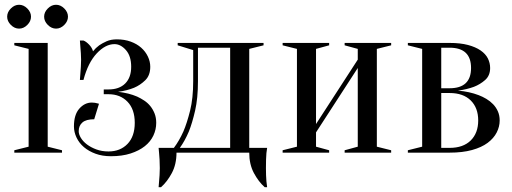

<svg xmlns="http://www.w3.org/2000/svg" viewBox="-20 -640 2145 805"><path d="M100 -25V-435L40 -450V-460H180V-25L240 -10V0H40V-10ZM110 -570Q110 -551 94.5 -535.5Q79 -520 60 -520Q41 -520 25.5 -535.5Q10 -551 10 -570Q10 -589 25.5 -604.5Q41 -620 60 -620Q79 -620 94.5 -604.5Q110 -589 110 -570ZM265 -570Q265 -551 249.5 -535.5Q234 -520 215 -520Q196 -520 180.5 -535.5Q165 -551 165 -570Q165 -589 180.5 -604.5Q196 -620 215 -620Q234 -620 249.5 -604.5Q265 -589 265 -570Z M435 -5Q484 -5 514.5 -36.5Q545 -68 545 -125Q545 -182 514.5 -213.5Q484 -245 435 -245H415V-265H435Q480 -265 505 -290Q530 -315 530 -360Q530 -405 508 -430Q486 -455 460 -455Q422 -455 385.5 -416Q349 -377 330 -305H315Q316 -318 317 -332Q318 -344 319 -359.5Q320 -375 320 -390Q320 -403 319 -417Q318 -431 317 -443Q316 -457 315 -470H330Q341 -466 353.5 -453Q366 -440 370 -425Q381 -439 396 -450Q409 -459 427 -467Q445 -475 470 -475Q502 -475 528 -465.5Q554 -456 572 -440Q590 -424 600 -403Q610 -382 610 -360Q610 -324 589 -303.5Q568 -283 542 -272Q512 -260 475 -255Q520 -250 555 -235Q570 -228 584.5 -218.5Q599 -209 610 -195.5Q621 -182 628 -164.5Q635 -147 635 -125Q635 -97 623 -71.5Q611 -46 587 -27Q563 -8 527.5 3.5Q492 15 445 15Q409 15 380.5 4.5Q352 -6 332 -23Q312 -40 301 -63Q290 -86 290 -110Q290 -159 312.5 -184.5Q335 -210 365 -210Q373 -210 378 -209Q383 -208 387 -207Q391 -206 395 -205L375 -140Q341 -140 325.5 -126.5Q310 -113 310 -90Q310 -77 319 -62Q328 -47 344.5 -34.5Q361 -22 384 -13.5Q407 -5 435 -5Z M709 -20Q731 -49 749 -89Q764 -124 777 -176Q790 -228 790 -300V-430L725 -450V-460H1085V-450L1025 -435V-20H1100Q1098 -10 1097 2Q1096 13 1095.5 29Q1095 45 1095 65Q1095 80 1095.5 94.5Q1096 109 1097 120Q1098 133 1100 145H1090Q1064 122 1044.5 85.5Q1025 49 1025 0H720Q720 49 700.5 85.5Q681 122 655 145H645Q646 133 647 120Q648 109 649 94.5Q650 80 650 65Q650 45 649 29Q648 13 647 2Q646 -10 645 -20ZM945 -20V-440H810V-300Q810 -228 798 -176Q786 -124 772 -89Q755 -49 734 -20Z M1425 -450V-460H1620V-450L1560 -435V-25L1620 -10V0H1425V-10L1480 -25V-355L1305 -85V-25L1360 -10V0H1165V-10L1225 -25V-435L1165 -450V-460H1360V-450L1305 -435V-120L1480 -390V-435Z M1690 -10 1750 -25V-435L1690 -450V-460H1865Q1910 -460 1942 -451.5Q1974 -443 1995 -428.5Q2016 -414 2025.5 -395Q2035 -376 2035 -355Q2035 -323 2014 -304.5Q1993 -286 1967 -276Q1937 -265 1900 -260Q1948 -256 1987 -241Q2003 -235 2019 -225.5Q2035 -216 2047.5 -203Q2060 -190 2067.5 -173Q2075 -156 2075 -135Q2075 -109 2062.5 -84.5Q2050 -60 2024.5 -41Q1999 -22 1959 -11Q1919 0 1865 0H1690ZM1830 -440V-270H1865Q1955 -270 1955 -355Q1955 -440 1865 -440ZM1830 -20H1865Q1922 -20 1953.5 -51Q1985 -82 1985 -135Q1985 -188 1953.5 -219Q1922 -250 1865 -250H1830Z"/></svg>

Font: Oranienbaum
Style: Regular
Weight: 400
Designer: Oleg Pospelov and Jovanny Lemonad
Foundry: Oleg Pospelov and jovanny Lemonad
Version: Version 1.001; ttfautohint (v0.91) -l 8 -r 50 -G 200 -x 0 -w